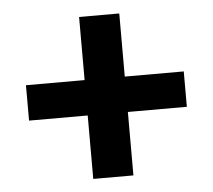

<svg xmlns="http://www.w3.org/2000/svg" viewBox="-43 -636 665 600"><g transform="rotate(-5 290.0 -336.0)"><path d="M352 -589.5V-391.5H537V-280.5H352V-81.5H226V-280.5H42V-391.5H226V-589.5Z"/></g></svg>

Font: LatoHex
Style: Regular
Weight: 900
Designer: Lukasz Dziedzic
Foundry: tyPoland Lukasz Dziedzic
Version: Version 1.104; Western+Polish opensource